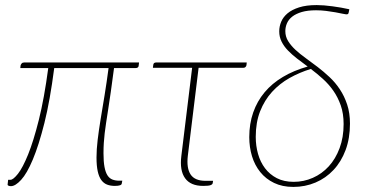

<svg xmlns="http://www.w3.org/2000/svg" viewBox="-20 -730 1460 756"><path d="M527.5 -484 526 -471.5Q525.5 -462 513.5 -462H429Q422 -407.5 416.2 -367.8Q410.5 -328 405.8 -298.2Q401 -268.5 397.8 -246.5Q394.5 -224.5 392.2 -205.5Q390 -186.5 388.8 -168Q387.5 -149.5 387.5 -126.5Q387.5 -93.5 391.5 -72.5Q395.5 -51.5 403.2 -39.5Q411 -27.5 422.8 -23Q434.5 -18.5 449.5 -18.5H461.5L459.5 -8Q459.5 2 432 2Q415 2 401.5 -3.2Q388 -8.5 378.8 -21.2Q369.5 -34 364.8 -55.5Q360 -77 360 -110Q360 -141.5 364.5 -179Q369 -216.5 376.2 -260.5Q383.5 -304.5 391.8 -355Q400 -405.5 407.5 -462H193.5Q177 -334 154.8 -245.5Q132.5 -157 109.2 -101.8Q86 -46.5 63.2 -21.8Q40.5 3 23 3Q17.5 3 13.5 1.2Q9.5 -0.5 10 -3.5L12 -22H21Q32 -22 50.8 -45.8Q69.5 -69.5 90.8 -122Q112 -174.5 133 -258.2Q154 -342 170 -462H60L61 -472Q62 -476 65.2 -480Q68.5 -484 75 -484Z M583.5 -474.5Q584.5 -484 595 -484H951.5L950.5 -473.5Q949.5 -469 946.5 -466Q943.5 -463 938 -463H762L719.5 -116Q714 -68 730.5 -43Q747 -18 789.5 -18H819L817.5 -9Q817 -4 809.2 -1Q801.5 2 780 2Q730.5 2 708.8 -28.2Q687 -58.5 694 -115.5L736.5 -463H582Z M1353 -681Q1352 -676 1350 -674.8Q1348 -673.5 1343 -673.5Q1340 -673.5 1328.8 -676Q1317.5 -678.5 1301 -681.5Q1284.5 -684.5 1264.5 -687Q1244.5 -689.5 1224.5 -689.5Q1191.5 -689.5 1168.5 -682.8Q1145.5 -676 1131 -664.8Q1116.5 -653.5 1110 -638.5Q1103.5 -623.5 1103.5 -607.5Q1103.5 -586 1114.5 -568.2Q1125.5 -550.5 1143.2 -534Q1161 -517.5 1184 -501Q1207 -484.5 1230.8 -466.2Q1254.5 -448 1277.5 -426.5Q1300.5 -405 1318.2 -378.2Q1336 -351.5 1347 -318.2Q1358 -285 1358 -243Q1358 -185.5 1340.8 -139.2Q1323.5 -93 1293.2 -60.8Q1263 -28.5 1222.2 -11.2Q1181.5 6 1135 6Q1091.5 6 1059 -9.8Q1026.5 -25.5 1004.8 -52.5Q983 -79.5 972.2 -115Q961.5 -150.5 961.5 -190Q961.5 -243 977 -287.2Q992.5 -331.5 1021.8 -366.5Q1051 -401.5 1093.8 -427Q1136.5 -452.5 1191.5 -468Q1169.5 -484 1149.5 -499.5Q1129.5 -515 1113.8 -531.2Q1098 -547.5 1088.8 -566Q1079.5 -584.5 1079.5 -606.5Q1079.5 -626 1087.2 -644.5Q1095 -663 1112.2 -677.5Q1129.5 -692 1157.8 -701Q1186 -710 1227 -710Q1240 -710 1256 -708.8Q1272 -707.5 1289 -705.2Q1306 -703 1323 -700Q1340 -697 1355.5 -693.5ZM1333 -241.5Q1333 -282.5 1321.8 -314.8Q1310.5 -347 1292.5 -372.8Q1274.5 -398.5 1251.2 -419.5Q1228 -440.5 1204 -458.5Q1159.5 -445 1120 -422.8Q1080.5 -400.5 1051 -368Q1021.5 -335.5 1004.2 -291.8Q987 -248 987 -191Q987 -156 996 -124Q1005 -92 1023.5 -67.5Q1042 -43 1070 -28.5Q1098 -14 1136.5 -14Q1176 -14 1211.8 -29.8Q1247.5 -45.5 1274.5 -75Q1301.5 -104.5 1317.2 -146.8Q1333 -189 1333 -241.5Z"/></svg>

Font: Lato Thin
Style: Italic
Weight: 200
Italic angle: -7°
Designer: Lukasz Dziedzic
Foundry: tyPoland Lukasz Dziedzic
Version: Version 2.007; 2014-02-27